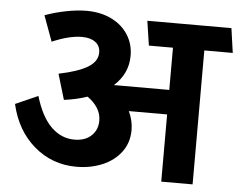

<svg xmlns="http://www.w3.org/2000/svg" viewBox="-51 -772 1044 834"><g transform="rotate(5 471.0 -355.5)"><path d="M817.9 0H681.2V-293H514.2Q533.2 -252.9 533.2 -211.9Q533.2 -156.7 502.7 -116Q472.2 -75.2 420.7 -53.7Q369.1 -32.2 308.1 -32.2Q202.1 -32.2 123.5 -99.6Q44.9 -167 19 -280.8L117.2 -324.2Q144 -234.4 188 -191.7Q231.9 -148.9 289.1 -148.9Q335.9 -148.9 363 -174.6Q390.1 -200.2 390.1 -240.2Q390.1 -270 374 -295.4Q357.9 -320.8 330.1 -339.8Q283.2 -323.7 229 -316.9L195.8 -428.2Q279.8 -445.3 321.8 -470.7Q363.8 -496.1 363.8 -535.2Q363.8 -564 342.3 -580.1Q320.8 -596.2 284.2 -596.2Q228 -596.2 153.8 -564L112.8 -675.8Q156.7 -691.9 205.3 -701.4Q253.9 -710.9 293.9 -710.9Q355 -710.9 402.1 -688Q449.2 -665 475.1 -624.5Q501 -584 501 -533.2Q501 -455.1 439.9 -399.9H681.2V-584H576.2L560.1 -690.9H926.8L941.9 -584H817.9Z"/></g></svg>

Font: Kadwa
Style: Regular
Weight: 400
Designer: Sol Matas
Foundry: Sol Matas
Version: Version 1.000;PS 001.000;hotconv 1.0.70;makeotf.lib2.5.58329